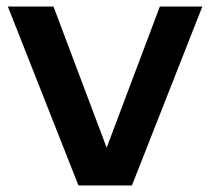

<svg xmlns="http://www.w3.org/2000/svg" viewBox="-20 -565 641 585"><path d="M219 0 4 -545H143L305 -115L467 -545H596.5L382 0Z"/></svg>

Font: Encode Sans Semi Expanded SemiBold
Style: Regular
Weight: 600
Width: 6
Designer: Multiple Designers
Foundry: Impallari Type
Version: Version 3.000; ttfautohint (v1.8.3) -l 8 -r 50 -G 200 -x 14 